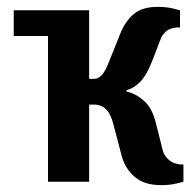

<svg xmlns="http://www.w3.org/2000/svg" viewBox="-20 -530 565 560"><path d="M20 -425V-500H240L120 -425ZM450 10Q401 10 373 -14Q345 -38 335 -75L310 -170Q296 -225 255 -225H240V0H120V-500H240V-300H255Q266 -300 276.5 -310.5Q287 -321 300 -355L330 -430Q345 -468 370 -489Q395 -510 440 -510Q466 -510 485.5 -505Q505 -500 505 -500V-450Q479 -450 467 -440.5Q455 -431 450 -420L425 -355Q409 -313 390.5 -293Q372 -273 349 -267V-263Q376 -257 400 -236Q424 -215 435 -170L455 -90Q459 -75 474 -62.5Q489 -50 515 -50V0Q515 0 495.5 5Q476 10 450 10Z"/></svg>

Font: Cuprum
Style: Regular
Weight: 400
Designer: Jovanny Lemonad
Foundry: Jovanny Lemonad
Version: Version 3.000